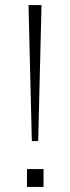

<svg xmlns="http://www.w3.org/2000/svg" viewBox="-20 -734 275 754"><path d="M105 -180H130L143 -714H92ZM86 0H151V-70H86Z"/></svg>

Font: Kathrein 35 Thin
Style: Regular
Weight: 250
Designer: Lazydogs Typefoundry, based on Open Sans by Ascender Corporation
Foundry: Lazydogs Typefoundry
Version: Version 1.003;PS 001.003;hotconv 1.0.88;makeotf.lib2.5.64775